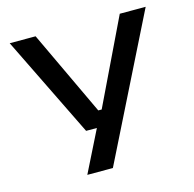

<svg xmlns="http://www.w3.org/2000/svg" viewBox="-97 -578 852 845"><g transform="rotate(-15 329.0 -155.0)"><path d="M380 -92.5 316 -54 520.5 -479H638.5L315.5 169H199L316.5 -66.5L359 -19.5H244L19 -479H137L319 -92.5Z"/></g></svg>

Font: Anek Latin Expanded Medium
Style: Regular
Weight: 500
Width: 7
Designer: Yesha Goshar
Foundry: Ek Type
Version: Version 1.003